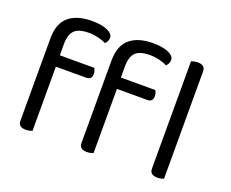

<svg xmlns="http://www.w3.org/2000/svg" viewBox="-110 -851 1249 1037"><g transform="rotate(20 514.5 -332.5)"><path d="M913 -2Q908 0 898 2.5Q888 5 876 5Q833 5 833 -31V-648Q838 -650 848.5 -652.5Q859 -655 870 -655Q913 -655 913 -619ZM156 -436H354Q357 -431 360 -423Q363 -415 363 -404Q363 -371 332 -371H157V-2Q152 0 142 2.5Q132 5 120 5Q77 5 77 -31V-503Q77 -591 124.5 -630.5Q172 -670 257 -670Q314 -670 346.5 -655Q379 -640 379 -618Q379 -596 362 -581Q344 -591 317 -597.5Q290 -604 265 -604Q204 -604 180 -579Q156 -554 156 -499ZM507 -436H705Q708 -431 711 -423Q714 -415 714 -404Q714 -371 683 -371H508V-2Q503 0 493 2.5Q483 5 471 5Q428 5 428 -31V-503Q428 -591 475.5 -630.5Q523 -670 608 -670Q665 -670 697.5 -655Q730 -640 730 -618Q730 -596 713 -581Q695 -591 668 -597.5Q641 -604 616 -604Q555 -604 531 -579Q507 -554 507 -499Z"/></g></svg>

Font: Baloo Bhai 2
Style: Regular
Weight: 400
Designer: Supriya Tembe, Noopur Datye and Ek Type
Foundry: Ek Type
Version: Version 1.640;PS 1.000;hotconv 16.6.51;makeotf.lib2.5.65220;